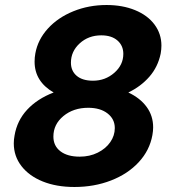

<svg xmlns="http://www.w3.org/2000/svg" viewBox="-20 -734 692 766"><path d="M621 -520Q624 -537 624 -552Q624 -599 596.5 -636Q569 -673 519 -693.5Q469 -714 405 -714Q334 -714 272.5 -689Q211 -664 171 -620Q131 -576 121 -521Q118 -505 118 -488Q118 -409 194 -365Q129 -340 88.5 -296.5Q48 -253 38 -193Q35 -177 35 -162Q35 -111 65.5 -71.5Q96 -32 150.5 -10Q205 12 277 12Q356 12 423 -14Q490 -40 533.5 -87Q577 -134 588 -195Q591 -212 591 -226Q591 -272 565 -307.5Q539 -343 492 -365Q542 -389 576 -428Q610 -467 621 -520ZM263 -484Q263 -529 298 -561Q333 -593 384 -593Q425 -593 448.5 -572.5Q472 -552 472 -519Q472 -475 436 -443.5Q400 -412 351 -412Q309 -412 286 -431.5Q263 -451 263 -484ZM193 -189Q193 -238 233 -271Q273 -304 332 -304Q380 -304 409 -281.5Q438 -259 438 -223Q438 -193 420 -167Q402 -141 370 -125Q338 -109 298 -109Q249 -109 221 -130.5Q193 -152 193 -189Z"/></svg>

Font: Geom Bold
Style: Bold Italic
Weight: 700
Italic angle: -10°
Version: Version 1.102